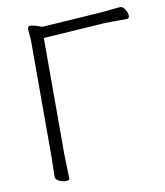

<svg xmlns="http://www.w3.org/2000/svg" viewBox="-81 -777 732 853"><g transform="rotate(-10 284.5 -350.5)"><path d="M164 -1Q164 9 148.5 9Q133 9 117 1.5Q101 -6 101 -19L103 -108V-634L99 -684Q99 -698 111 -698Q127 -698 163 -684L435 -702Q458 -704 483.5 -707Q509 -710 520 -710Q531 -710 540.5 -694.5Q550 -679 550 -666Q550 -653 539 -653Q502 -653 476 -653Q450 -653 436 -652L161 -634V-107Z"/></g></svg>

Font: LXGW WenKai TC Light
Style: Regular
Weight: 300
Designer: LXGW / Fontworks Inc.
Foundry: LXGW / Fontworks Inc.
Version: Version 1.330